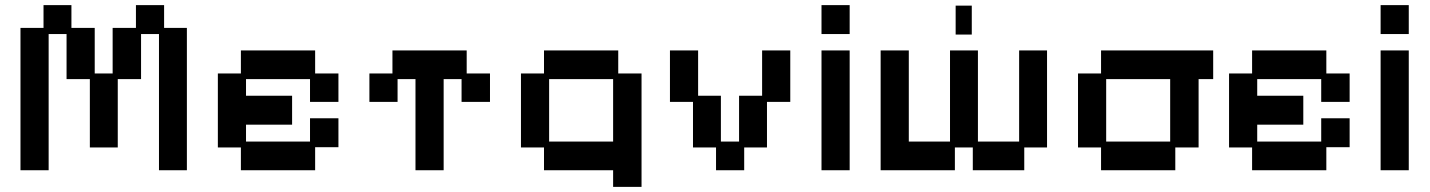

<svg xmlns="http://www.w3.org/2000/svg" viewBox="-20 -653 5584 750"><path d="M60 12V-544H150V-633H259V-544H350V-366H420V-544H511V-633H621V-544H710V12H601V-520H531V-344H440V-77H331V-344H240V-520H170V12Z M921 12V-77H831V-366H921V-456H1211V-366H1302V-255H1191V-344H941V-279H1121V-166H941V-100H1191V-191H1302V-78H1211V12Z M1603 12V-344H1533V-255H1423V-366H1513V-456H1803V-366H1894V-255H1783V-344H1713V12Z M2375 77V12H2105V-77H2015V-366H2105V-456H2395V-366H2486V77ZM2125 -100H2375V-344H2125Z M2777 12V-77H2687V-255H2597V-456H2707V-279H2796V-100H2867V-279H2957V-456H3067V-255H2976V-77H2887V12Z M3189 12V-456H3299V12ZM3189 -520V-633H3299V-520Z M3420 12V-456H3530V-100H3691V-456H3800V-100H3961V-456H4070V-77H3981V12H3780V-77H3710V12ZM3713 -518V-631H3776V-518Z M4281 12V-77H4191V-366H4281V-456H4719V-344H4662V-77H4571V12ZM4301 -100H4551V-344H4301Z M4871 12V-77H4781V-366H4871V-456H5161V-366H5252V-255H5141V-344H4891V-279H5071V-166H4891V-100H5141V-191H5252V-78H5161V12Z M5373 12V-456H5483V12ZM5373 -520V-633H5483V-520Z"/></svg>

Font: Pixelify Sans Medium
Style: Regular
Weight: 500
Designer: Stefie Justprince
Foundry: Typecalism Foundryline
Version: Version 1.000;February 13, 2025;FontCreator 15.0.0.3015 64-b